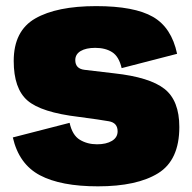

<svg xmlns="http://www.w3.org/2000/svg" viewBox="-20 -620 644 644"><path d="M308.5 5Q184 5 113.8 -32.2Q43.5 -69.5 23 -159L213.5 -208Q222.5 -166.5 247.8 -151.2Q273 -136 305.5 -136Q336.5 -136 355.5 -147.5Q374.5 -159 374.5 -179.5Q374.5 -208 345.5 -213.2Q316.5 -218.5 244 -228Q118 -243 72 -283Q26 -323 26 -415.5Q26 -516.5 98.2 -558Q170.5 -599.5 302.5 -599.5Q430.5 -599.5 493 -563.5Q555.5 -527.5 574 -439.5L388 -391.5Q379 -430.5 356.2 -445Q333.5 -459.5 299.5 -459.5Q268.5 -459.5 250.5 -448.8Q232.5 -438 232.5 -418.5Q232.5 -389.5 263.5 -385.8Q294.5 -382 363.5 -374Q482 -361 531.8 -321.8Q581.5 -282.5 581.5 -194Q581.5 -83 510.5 -39Q439.5 5 308.5 5Z"/></svg>

Font: Anybody Black
Style: Regular
Weight: 900
Designer: Tyler Finck
Foundry: Etcetera Type Company
Version: Version 1.010; ttfautohint (v1.8.3) -l 8 -r 50 -G 200 -x 14 